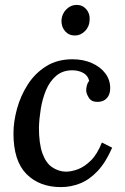

<svg xmlns="http://www.w3.org/2000/svg" viewBox="-20 -753 511 784"><path d="M276 -511Q320 -511 355 -495.5Q390 -480 410 -453.5Q430 -427 430 -393Q430 -368 417 -353Q404 -338 381 -337Q354 -336 343 -353.5Q332 -371 332 -384Q332 -393 334.5 -403.5Q337 -414 344 -423Q339 -445 319.5 -455.5Q300 -466 275 -466Q236 -466 209.5 -443.5Q183 -421 168 -385Q153 -349 146.5 -308.5Q140 -268 139 -232Q139 -167 153 -127.5Q167 -88 192.5 -70.5Q218 -53 248 -52Q272 -52 298.5 -62Q325 -72 351 -97.5Q377 -123 396 -171L438 -150Q412 -90 378.5 -54.5Q345 -19 307 -4Q269 11 229 11Q141 11 88 -42.5Q35 -96 35 -208Q35 -256 49.5 -309Q64 -362 93.5 -408Q123 -454 168.5 -482.5Q214 -511 276 -511ZM293 -733Q317 -733 332.5 -715Q348 -697 346 -671Q345 -644 327 -626Q309 -608 286 -608Q261 -608 245.5 -626Q230 -644 231 -671Q233 -697 251 -715Q269 -733 293 -733Z"/></svg>

Font: Lora Medium
Style: Italic
Weight: 500
Italic angle: -3°
Designer: Olga Karpushina, Alexei Vanyashin (Cyrillic)
Foundry: Cyreal
Version: Version 3.004